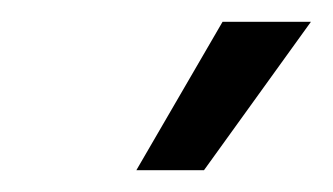

<svg xmlns="http://www.w3.org/2000/svg" viewBox="-20 -740 305 176"><path d="M167 -584 265 -720H184L105 -584Z"/></svg>

Font: Fixel Display
Style: Italic
Weight: 400
Italic angle: -10°
Designer: AlfaBravo + MacPaw
Foundry: Kyrylo Tkachov, Marchela Mozhyna, Serhii Makarenko, Maria Weinstein, Zakhar Kryvoshyya
Version: Version 1.210;Glyphs 3.2 (3217)